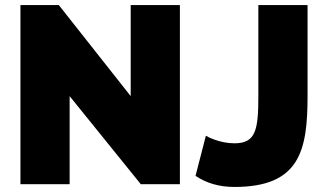

<svg xmlns="http://www.w3.org/2000/svg" viewBox="-20 -730 1292 761"><path d="M538 0H693V-710H498V-349L213 -710H61V0H256V-349ZM755 -33C798 -4 849 11 909 11C1168 11 1199 -133 1199 -349V-710H1004V-349C1004 -213 993 -162 909 -162C852 -162 804 -187 796 -192Z"/></svg>

Font: Raleway Black
Style: Regular
Weight: 900
Designer: Matt McInerney, Pablo Impallari, Rodrigo Fuenzalida
Foundry: Matt McInerney, Pablo Impallari, Rodrigo Fuenzalida
Version: Version 3.000g; ttfautohint (v1.5) -l 8 -r 28 -G 28 -x 14 -D